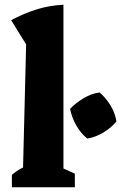

<svg xmlns="http://www.w3.org/2000/svg" viewBox="-20 -788 510 808"><path d="M30 0V-52Q39 -60 50.5 -68Q62 -76 77 -83L90 -601L27 -703Q77 -730 131 -747.5Q185 -765 247 -768V-79L295 -57V0ZM347 -205Q320 -227 301 -260Q282 -293 275 -330Q299 -355 331.5 -374.5Q364 -394 399 -399Q426 -376 445.5 -343.5Q465 -311 470 -277Q448 -250 414.5 -230Q381 -210 347 -205Z"/></svg>

Font: Piazzolla Thin Black
Style: Regular
Weight: 900
Version: Version 2.005